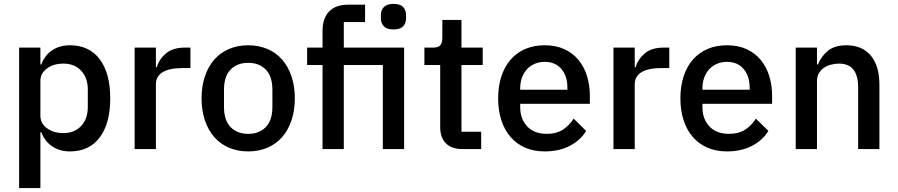

<svg xmlns="http://www.w3.org/2000/svg" viewBox="-20 -764 4600 984"><path d="M78 -520H187V-434H192Q209 -481 247.5 -506.5Q286 -532 338 -532Q437 -532 491 -460.5Q545 -389 545 -260Q545 -131 491 -59.5Q437 12 338 12Q286 12 247.5 -14Q209 -40 192 -86H187V200H78ZM305 -82Q362 -82 396 -118.5Q430 -155 430 -215V-305Q430 -365 396 -401.5Q362 -438 305 -438Q255 -438 221 -413.5Q187 -389 187 -349V-171Q187 -131 221 -106.5Q255 -82 305 -82Z M670 0V-520H779V-420H784Q795 -460 830 -490Q865 -520 927 -520H956V-415H913Q848 -415 813.5 -394Q779 -373 779 -332V0Z M1252 12Q1198 12 1153.5 -7Q1109 -26 1078 -61.5Q1047 -97 1030 -147.5Q1013 -198 1013 -260Q1013 -322 1030 -372.5Q1047 -423 1078 -458.5Q1109 -494 1153.5 -513Q1198 -532 1252 -532Q1306 -532 1350.5 -513Q1395 -494 1426 -458.5Q1457 -423 1474 -372.5Q1491 -322 1491 -260Q1491 -198 1474 -147.5Q1457 -97 1426 -61.5Q1395 -26 1350.5 -7Q1306 12 1252 12ZM1252 -78Q1308 -78 1342 -112.5Q1376 -147 1376 -216V-304Q1376 -373 1342 -407.5Q1308 -442 1252 -442Q1196 -442 1162 -407.5Q1128 -373 1128 -304V-216Q1128 -147 1162 -112.5Q1196 -78 1252 -78Z M1633 -431H1554V-520H1633V-606Q1633 -669 1666 -704.5Q1699 -740 1765 -740H1851V-651H1742V-520H2051V0H1942V-431H1742V0H1633ZM1997 -613Q1963 -613 1947.5 -629Q1932 -645 1932 -670V-687Q1932 -712 1947.5 -728Q1963 -744 1997 -744Q2031 -744 2046 -728Q2061 -712 2061 -687V-670Q2061 -645 2046 -629Q2031 -613 1997 -613Z M2351 0Q2294 0 2265 -29.5Q2236 -59 2236 -113V-431H2155V-520H2199Q2226 -520 2236.5 -532Q2247 -544 2247 -571V-662H2345V-520H2454V-431H2345V-89H2446V0Z M2772 12Q2716 12 2672 -7Q2628 -26 2597 -61.5Q2566 -97 2549.5 -147.5Q2533 -198 2533 -260Q2533 -322 2549.5 -372.5Q2566 -423 2597 -458.5Q2628 -494 2672 -513Q2716 -532 2772 -532Q2829 -532 2872.5 -512Q2916 -492 2945 -456.5Q2974 -421 2988.5 -374Q3003 -327 3003 -273V-232H2646V-215Q2646 -155 2681.5 -116.5Q2717 -78 2783 -78Q2831 -78 2864 -99Q2897 -120 2920 -156L2984 -93Q2955 -45 2900 -16.5Q2845 12 2772 12ZM2772 -447Q2744 -447 2720.5 -437Q2697 -427 2680.5 -409Q2664 -391 2655 -366Q2646 -341 2646 -311V-304H2888V-314Q2888 -374 2857 -410.5Q2826 -447 2772 -447Z M3124 0V-520H3233V-420H3238Q3249 -460 3284 -490Q3319 -520 3381 -520H3410V-415H3367Q3302 -415 3267.5 -394Q3233 -373 3233 -332V0Z M3706 12Q3650 12 3606 -7Q3562 -26 3531 -61.5Q3500 -97 3483.5 -147.5Q3467 -198 3467 -260Q3467 -322 3483.5 -372.5Q3500 -423 3531 -458.5Q3562 -494 3606 -513Q3650 -532 3706 -532Q3763 -532 3806.5 -512Q3850 -492 3879 -456.5Q3908 -421 3922.5 -374Q3937 -327 3937 -273V-232H3580V-215Q3580 -155 3615.5 -116.5Q3651 -78 3717 -78Q3765 -78 3798 -99Q3831 -120 3854 -156L3918 -93Q3889 -45 3834 -16.5Q3779 12 3706 12ZM3706 -447Q3678 -447 3654.5 -437Q3631 -427 3614.5 -409Q3598 -391 3589 -366Q3580 -341 3580 -311V-304H3822V-314Q3822 -374 3791 -410.5Q3760 -447 3706 -447Z M4058 0V-520H4167V-434H4172Q4189 -476 4223.5 -504Q4258 -532 4318 -532Q4398 -532 4442.5 -479.5Q4487 -427 4487 -330V0H4378V-316Q4378 -438 4280 -438Q4259 -438 4238.5 -432.5Q4218 -427 4202 -416Q4186 -405 4176.5 -388Q4167 -371 4167 -348V0Z"/></svg>

Font: IBM Plex Thai Medium
Style: Regular
Weight: 500
Designer: Mike Abbink, Paul van der Laan, Pieter van Rosmalen, Ben Mitchell, Mark Frömberg
Foundry: Bold Monday
Version: Version 1.0